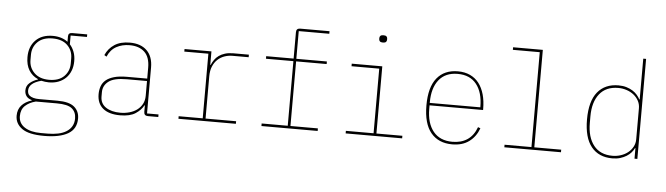

<svg xmlns="http://www.w3.org/2000/svg" viewBox="-54 -974 4908 1415"><g transform="rotate(5 2400.0 -266.5)"><path d="M543 63Q543 140 481 176Q419 212 304 212Q191 212 140.5 176Q90 140 90 81Q90 35 116.5 5Q143 -25 191 -40V-43Q163 -51 150.5 -68.5Q138 -86 138 -110Q138 -145 164 -166.5Q190 -188 223 -198V-201Q180 -220 156 -259Q132 -298 132 -356Q132 -434 178 -481Q224 -528 305 -528Q371 -528 416 -494V-534Q416 -561 445 -561H556V-542H435V-477Q455 -455 466.5 -424.5Q478 -394 478 -356Q478 -317 465.5 -285Q453 -253 430 -230.5Q407 -208 375.5 -196Q344 -184 305 -184Q290 -184 277 -186Q264 -188 249 -191Q158 -167 158 -111Q158 -100 161.5 -90Q165 -80 175 -72.5Q185 -65 202 -60Q219 -55 245 -55H380Q467 -55 505 -23Q543 9 543 63ZM521 64Q521 17 489.5 -9Q458 -35 377 -35H222Q174 -23 144 5Q114 33 114 82Q114 135 158.5 164Q203 193 279 193H328Q371 193 406.5 185.5Q442 178 467.5 162Q493 146 507 121.5Q521 97 521 64ZM305 -203Q377 -203 415.5 -241.5Q454 -280 454 -337V-375Q454 -432 415.5 -470.5Q377 -509 305 -509Q233 -509 194.5 -470.5Q156 -432 156 -375V-337Q156 -280 195.5 -241.5Q235 -203 305 -203Z M1054 0Q1025 0 1025 -29V-77H1022Q1003 -41 962.5 -14.5Q922 12 849 12Q766 12 722 -24.5Q678 -61 678 -130Q678 -161 687.5 -188Q697 -215 719.5 -234Q742 -253 780 -264Q818 -275 875 -275H1025V-356Q1025 -434 985 -471.5Q945 -509 875 -509Q820 -509 777 -485.5Q734 -462 712 -410L695 -420Q717 -470 761.5 -499Q806 -528 875 -528Q956 -528 1001 -484Q1046 -440 1046 -359V-19H1131V0ZM849 -7Q884 -7 916 -16Q948 -25 972 -42.5Q996 -60 1010.5 -86.5Q1025 -113 1025 -148V-257H876Q781 -257 741 -226Q701 -195 701 -146V-114Q701 -62 742 -34.5Q783 -7 849 -7Z M1280 -19H1458V-497H1280V-516H1479V-416H1482Q1491 -437 1503.5 -455Q1516 -473 1535 -486.5Q1554 -500 1580 -508Q1606 -516 1641 -516H1756V-497H1637Q1606 -497 1577.5 -487Q1549 -477 1527 -456.5Q1505 -436 1492 -405Q1479 -374 1479 -331V-19H1705V0H1280Z M1894 -19H2087V-497H1884V-516H2087V-711Q2087 -740 2116 -740H2333V-721H2107V-516H2333V-497H2107V-19H2310V0H1894Z M2732 -691Q2716 -691 2709.5 -697.5Q2703 -704 2703 -714V-722Q2703 -732 2709.5 -738.5Q2716 -745 2732 -745Q2748 -745 2754.5 -738.5Q2761 -732 2761 -722V-714Q2761 -704 2754.5 -697.5Q2748 -691 2732 -691ZM2517 -19H2722V-497H2517V-516H2743V-19H2935V0H2517Z M3306 12Q3204 12 3148 -55.5Q3092 -123 3092 -258Q3092 -393 3147 -460.5Q3202 -528 3302 -528Q3353 -528 3392.5 -509.5Q3432 -491 3458 -457Q3484 -423 3497.5 -375Q3511 -327 3511 -267V-260H3115V-234Q3115 -128 3164 -67.5Q3213 -7 3306 -7Q3371 -7 3416.5 -37.5Q3462 -68 3485 -131L3503 -124Q3480 -61 3430.5 -24.5Q3381 12 3306 12ZM3302 -509Q3211 -509 3163 -448.5Q3115 -388 3115 -282V-278H3489V-282Q3489 -388 3441 -448.5Q3393 -509 3302 -509Z M3691 -19H3890V-721H3691V-740H3911V-19H4110V0H3691Z M4654 -78H4651Q4643 -61 4629 -45Q4615 -29 4595 -16.5Q4575 -4 4549 4Q4523 12 4490 12Q4390 12 4335 -55.5Q4280 -123 4280 -258Q4280 -393 4335 -460.5Q4390 -528 4490 -528Q4523 -528 4549 -520Q4575 -512 4595 -499.5Q4615 -487 4629 -470.5Q4643 -454 4651 -438H4654V-740H4675V0H4654ZM4490 -7Q4522 -7 4552 -17Q4582 -27 4604.5 -45Q4627 -63 4640.5 -88Q4654 -113 4654 -143V-373Q4654 -403 4640.5 -428Q4627 -453 4604.5 -471Q4582 -489 4552 -499Q4522 -509 4490 -509Q4399 -509 4351 -448.5Q4303 -388 4303 -282V-234Q4303 -128 4351 -67.5Q4399 -7 4490 -7Z"/></g></svg>

Font: IBM Plex Mono Thin
Style: Regular
Weight: 100
Monospace: yes
Designer: Mike Abbink, Paul van der Laan, Pieter van Rosmalen
Foundry: Bold Monday
Version: Version 2.3